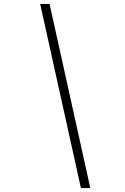

<svg xmlns="http://www.w3.org/2000/svg" viewBox="-20 -850 640 980"><path d="M441 110H393L185 -830H233Z"/></svg>

Font: JetBrains Mono Extra Light
Style: Italic
Weight: 200
Italic angle: -9°
Monospace: yes
Designer: Philipp Nurullin, Konstantin Bulenkov
Foundry: JetBrains
Version: 2.002